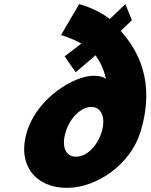

<svg xmlns="http://www.w3.org/2000/svg" viewBox="-20 -895 729 930"><path d="M110.2 -256C61.8 -98 151.3 15 303.5 15C448.5 15 612.1 -98 660.4 -256C734.4 -498 649.1 -651 565 -745L618.8 -797L587.3 -875L512 -803C442.6 -856 363.4 -875 363.4 -875L275.5 -725C275.5 -725 320.2 -714 374 -684L293 -622L346.5 -545L442.9 -627C464.4 -597 483.4 -559 493.1 -512C476.8 -528 442.5 -528 432.3 -528C341.3 -528 161.5 -424 110.2 -256ZM298.2 -256C319.9 -327 373.8 -377 422.6 -377C469.3 -377 492.5 -329 473.9 -261L472.4 -256C451 -186 399.2 -136 348.9 -136C296.5 -136 276.8 -186 298.2 -256Z"/></svg>

Font: Hussar
Style: BdSuprConOblThree
Weight: 700
Foundry: Cannot Into Space Fonts
Version: Version 2.00